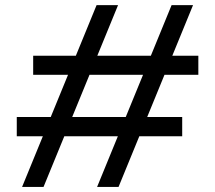

<svg xmlns="http://www.w3.org/2000/svg" viewBox="-20 -740 852 760"><path d="M46.4 -200.7V-276.9H701.2V-200.7ZM111.3 -443.8V-519.5H765.1V-443.8ZM67.4 0 362.3 -719.7H447.3L152.3 0ZM364.3 0 659.2 -719.7H744.1L449.2 0Z"/></svg>

Font: Reddit Sans Medium
Style: Regular
Weight: 500
Designer: Stephen Hutchings
Foundry: Reddit
Version: Version 1.014